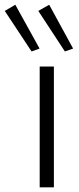

<svg xmlns="http://www.w3.org/2000/svg" viewBox="-78 -799 338 819"><path d="M91.3 -515.1H151.9V0H91.3ZM85.4 -752.4 131.8 -778.8 233.9 -591.8 198.7 -579.6ZM-57.6 -752.4 -12.7 -778.8 90.8 -591.8 56.6 -579.6Z"/></svg>

Font: Reddit Sans Light
Style: Regular
Weight: 300
Designer: Stephen Hutchings
Foundry: Reddit
Version: Version 1.013